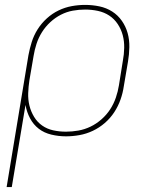

<svg xmlns="http://www.w3.org/2000/svg" viewBox="-20 -548 640 783"><path d="M7 215 96 -323Q101 -350 109.5 -377Q118 -404 133.5 -428.5Q149 -453 171 -473Q193 -493 219 -505.5Q245 -518 272.5 -523Q300 -528 327 -528Q357 -528 385.5 -522Q414 -516 437.5 -501Q461 -486 477 -463Q493 -440 500.5 -413Q508 -386 507.5 -356Q507 -326 502 -297L485 -197Q481 -169 471.5 -142Q462 -115 446 -90.5Q430 -66 407.5 -46.5Q385 -27 358.5 -14.5Q332 -2 304 3Q276 8 249 8Q219 8 189.5 1Q160 -6 138 -23Q116 -40 102.5 -65.5Q89 -91 84 -120L28 215ZM249 -11Q274 -11 299.5 -15.5Q325 -20 349 -31.5Q373 -43 394 -61.5Q415 -80 429.5 -102.5Q444 -125 452.5 -150Q461 -175 465 -200L481 -300Q486 -326 486.5 -353Q487 -380 480.5 -404.5Q474 -429 460 -450Q446 -471 425.5 -484.5Q405 -498 379.5 -503.5Q354 -509 327 -509Q302 -509 277 -504.5Q252 -500 228.5 -488Q205 -476 185 -457.5Q165 -439 151 -416.5Q137 -394 129 -369.5Q121 -345 117 -320L100 -221Q96 -195 95 -168.5Q94 -142 100 -117.5Q106 -93 119 -71.5Q132 -50 152 -36Q172 -22 197 -16.5Q222 -11 249 -11Z"/></svg>

Font: Iosevka SS04 Thin Extended
Style: Italic
Weight: 100
Width: 7
Italic angle: -9°
Monospace: yes
Designer: Belleve Invis
Foundry: Belleve Invis
Version: Version 19.0.0; ttfautohint (v1.8.4)